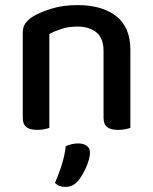

<svg xmlns="http://www.w3.org/2000/svg" viewBox="-20 -502 599 751"><path d="M385 -303Q385 -352 357.5 -375Q330 -398 283 -398Q248 -398 220.5 -389Q193 -380 173 -369V-2Q166 1 153.5 3.5Q141 6 126 6Q97 6 83 -5Q69 -16 69 -42V-372Q69 -395 78 -409Q87 -423 108 -437Q136 -454 181 -468Q226 -482 283 -482Q380 -482 435 -438.5Q490 -395 490 -307V-2Q483 1 470 3.5Q457 6 442 6Q413 6 399 -5Q385 -16 385 -42ZM284 207Q265 229 235 229Q209 229 195 213Q211 177 222.5 139.5Q234 102 237 70Q261 59 286 59Q306 59 319 68Q332 77 332 95Q332 107 327.5 123Q323 139 316 154.5Q309 170 300.5 184Q292 198 284 207Z"/></svg>

Font: Baloo Chettan 2 Medium
Style: Regular
Weight: 500
Designer: Maithili Shingre, Unnati Kotecha and Ek Type
Foundry: Ek Type
Version: Version 1.640;hotconv 1.0.111;makeotfexe 2.5.65597; ttfautoh